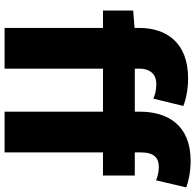

<svg xmlns="http://www.w3.org/2000/svg" viewBox="-27 -826 853 839"><g transform="rotate(90 399.5 -406.5)"><path d="M468 0H646V-430H747V-569H646V-596C646 -653 670 -674 709 -674C728 -674 749 -670 768 -662L799 -794C774 -803 733 -813 683 -813C525 -813 468 -711 468 -591V-569H280V-589C280 -640 309 -663 345 -663C376 -663 393 -658 411 -650L443 -781C416 -792 372 -802 323 -802C163 -802 102 -704 102 -588V-568L26 -562V-430H102V0H280V-430H468Z"/></g></svg>

Font: Source Han Sans HK Heavy
Style: Regular
Weight: 900
Designer: Ryoko NISHIZUKA 西塚涼子 (kana, bopomofo & ideographs); Paul D. Hunt (Latin, Greek & Cyrillic); Sandoll Communications 산돌커뮤니
Foundry: Adobe
Version: Version 2.000;hotconv 1.0.107;makeotfexe 2.5.65593